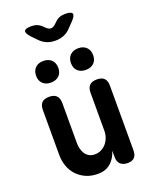

<svg xmlns="http://www.w3.org/2000/svg" viewBox="-184 -1120 968 1227"><g transform="rotate(-20 300.0 -506.5)"><path d="M396 -235V-494Q396 -527 412.5 -543.5Q429 -560 462 -560Q496 -560 512 -543.5Q528 -527 528 -494V-55Q528 -22 512.5 -6Q497 10 466 10Q436 10 418 -6Q400 -22 400 -55V-98Q384 -47 350 -18.5Q316 10 266 10Q220 10 184.5 -5.5Q149 -21 123.5 -48Q98 -75 85 -111.5Q72 -148 72 -191V-494Q72 -527 88 -543.5Q104 -560 138 -560Q171 -560 187.5 -543.5Q204 -527 204 -494V-219Q204 -200 209 -181Q214 -162 224 -147Q234 -132 250 -123Q266 -114 289 -114Q313 -114 333 -124.5Q353 -135 367 -152Q381 -169 388.5 -190.5Q396 -212 396 -235ZM419 -641Q384 -641 363.5 -660.5Q343 -680 343 -714Q343 -748 363.5 -768Q384 -788 419 -788Q453 -788 473.5 -768Q494 -748 494 -714Q494 -680 473.5 -660.5Q453 -641 419 -641ZM181 -641Q147 -641 126.5 -660.5Q106 -680 106 -714Q106 -748 126.5 -768Q147 -788 181 -788Q216 -788 236.5 -768Q257 -748 257 -714Q257 -680 236.5 -660.5Q216 -641 181 -641ZM186 -1023Q207 -1023 224.5 -1016Q242 -1009 257 -994L267 -984Q284 -967 300 -967Q316 -967 333 -984L343 -993Q358 -1009 375.5 -1016Q393 -1023 414 -1023Q456 -1023 462.5 -1008.5Q469 -994 440 -963L405 -927Q384 -904 357.5 -893.5Q331 -883 300 -883Q269 -883 243 -893.5Q217 -904 195 -927L160 -963Q132 -994 138 -1008.5Q144 -1023 186 -1023Z"/></g></svg>

Font: Maple Mono Normal NL
Style: Bold
Weight: 700
Monospace: yes
Designer: subframe7536
Version: Version 7.000